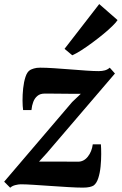

<svg xmlns="http://www.w3.org/2000/svg" viewBox="-34 -890 584 922"><path d="M354 -439.5Q340 -439.5 321.8 -439.5Q303.5 -439.5 283.8 -439.8Q264 -440 244.5 -440.2Q225 -440.5 208 -440.5Q191 -440.5 179.5 -440.5Q159 -440.5 145.8 -429.5Q132.5 -418.5 125.8 -400.8Q119 -383 117 -361.5H77Q74.5 -378.5 74.2 -406.8Q74 -435 77.2 -465.8Q80.5 -496.5 88.5 -521Q96.5 -545.5 111 -554Q117 -557.5 129 -561.2Q141 -565 159 -565Q186.5 -565 224.5 -562.5Q262.5 -560 303.2 -556.8Q344 -553.5 380.2 -551Q416.5 -548.5 439.5 -548.5Q456.5 -548.5 469.8 -552.2Q483 -556 493 -565L518 -537L190.5 -154.5L153.5 -114Q173.5 -114 196 -114Q218.5 -114 242.8 -114Q267 -114 291.5 -113.8Q316 -113.5 340.5 -113.5Q368.5 -113.5 387.8 -137.8Q407 -162 411.5 -197H450.5Q452 -178.5 452 -149.8Q452 -121 449 -90.2Q446 -59.5 438 -34.8Q430 -10 416 0.5Q409.5 5 396.5 8Q383.5 11 364.5 11Q336 11 294.8 8.5Q253.5 6 209.5 3Q165.5 0 127.2 -2.5Q89 -5 66 -5Q55 -5 39.8 -1.2Q24.5 2.5 15 11.5L-14 -17.5L312.5 -400ZM276 -655.5 442.5 -870.5 530.5 -793.5Q524.5 -783.5 506.2 -765.5Q488 -747.5 462.5 -726.5Q437 -705.5 409.2 -685Q381.5 -664.5 356 -648.2Q330.5 -632 313 -624.5Z"/></svg>

Font: Merriweather 24pt ExtraBold
Style: Italic
Weight: 800
Italic angle: -7.8°
Version: Version 2.101